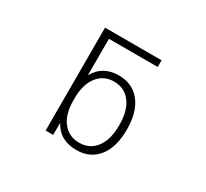

<svg xmlns="http://www.w3.org/2000/svg" viewBox="-151 -977 1302 1215"><g transform="rotate(30 500.0 -370.0)"><path d="M516.6 -484.4Q442.4 -484.4 397.5 -426.8Q352.5 -369.1 352.5 -268.6V-252.9Q352.5 -149.4 397.9 -93.8Q443.4 -38.1 516.6 -38.1Q593.8 -38.1 638.2 -96.7Q682.6 -155.3 682.6 -261.2Q682.6 -367.2 638.2 -425.8Q593.8 -484.4 516.6 -484.4ZM351.6 -86.9 350.6 1H295.9V-751H709V-702.1H352.5V-435.5Q405.3 -533.2 525.4 -533.2Q624 -533.2 681.2 -461.4Q738.3 -389.6 738.3 -260.7Q738.3 -131.8 681.2 -60.5Q624 10.7 525.4 10.7Q402.3 10.7 351.6 -86.9Z"/></g></svg>

Font: Gen Shin Gothic Monospace Light
Style: Regular
Weight: 300
Designer: [Source Han Sans]
Ryoko NISHIZUKA  (kana & ideographs); Paul D. Hunt (Latin, Greek & Cyrillic); Wenlong ZHANG  (bopomofo
Version: Version 1.002.20150607